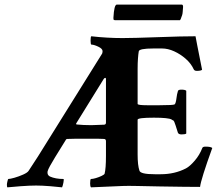

<svg xmlns="http://www.w3.org/2000/svg" viewBox="-20 -805 949 829"><path d="M11.7 3.9Q9.8 2 9.8 -7.8Q9.8 -12.7 12.2 -22.5Q14.6 -32.2 15.6 -32.2Q23.4 -32.2 42.5 -37.6Q61.5 -43 80.1 -51.3Q98.6 -59.6 103.5 -67.4L143.6 -128.9L418.9 -570.3Q422.9 -575.2 422.9 -584Q422.9 -594.7 404.3 -603.5Q385.7 -612.3 375 -612.3Q371.1 -612.3 371.1 -628.9Q371.1 -645.5 374 -648.4Q408.2 -644.5 441.9 -642.6Q475.6 -640.6 508.8 -640.6Q531.2 -640.6 569.3 -641.6Q607.4 -642.6 661.1 -644.5Q715.8 -646.5 756.3 -647.5Q796.9 -648.4 824.2 -648.4Q825.2 -643.6 832 -607.4Q838.9 -571.3 852.5 -503.9Q847.7 -499 830.1 -499Q819.3 -499 816.4 -505.9Q804.7 -531.2 781.7 -551.3Q758.8 -571.3 731.9 -583.5Q705.1 -595.7 679.7 -595.7H642.6Q580.1 -595.7 579.1 -583Q577.1 -571.3 575.7 -552.2Q574.2 -533.2 574.2 -506.8V-356.4Q574.2 -350.6 616.2 -350.6H668Q729.5 -350.6 734.4 -354.5Q739.3 -359.4 742.2 -382.8Q744.1 -398.4 748 -411.1Q749 -418 762.7 -418Q779.3 -418 784.2 -413.1V-228.5Q780.3 -224.6 763.7 -224.6Q751 -224.6 748 -232.4Q736.3 -270.5 732.4 -279.3Q728.5 -286.1 727.1 -285.6Q725.6 -285.2 720.7 -289.1Q707 -296.9 644.5 -296.9Q574.2 -296.9 574.2 -288.1V-137.7Q574.2 -91.8 582 -68.4Q585.9 -52.7 648.4 -52.7H673.8Q734.4 -52.7 783.2 -78.1Q799.8 -86.9 820.8 -111.3Q841.8 -135.7 853.5 -166Q855.5 -171.9 867.2 -171.9Q890.6 -171.9 896.5 -166Q847.7 -31.2 843.8 2Q816.4 2 772.9 1.5Q729.5 1 669.9 0Q610.4 -1 570.8 -2Q531.2 -2.9 509.8 -2L373 3.9Q369.1 0 369.1 -12.7Q369.1 -32.2 373 -32.2Q380.9 -32.2 394 -36.1Q407.2 -40 418.5 -45.4Q429.7 -50.8 431.6 -54.7Q437.5 -77.1 437.5 -131.8V-195.3Q437.5 -205.1 428.7 -205.1Q416 -206.1 399.4 -206.1Q382.8 -206.1 361.3 -206.1Q334 -206.1 311 -206.1Q288.1 -206.1 271.5 -205.1Q265.6 -205.1 263.7 -200.2L217.8 -126Q204.1 -103.5 195.8 -88.4Q187.5 -73.2 185.5 -65.4Q182.6 -49.8 195.3 -43Q219.7 -32.2 253.9 -32.2Q256.8 -32.2 253.9 -17.1Q251 -2 248 3.9L197.3 -1Q161.1 -3.9 135.7 -3.9Q110.4 -3.9 69.3 -1Q48.8 1 34.2 2Q19.5 2.9 11.7 3.9ZM374 -264.6Q385.7 -264.6 402.3 -265.6Q418.9 -266.6 428.7 -266.6Q437.5 -266.6 437.5 -275.4V-463.9Q437.5 -468.8 434.6 -468.8Q430.7 -468.8 427.7 -463.9L308.6 -271.5Q308.6 -267.6 310.5 -267.6Q339.8 -264.6 374 -264.6ZM475.6 -717.8 470.7 -719.7Q469.7 -721.7 469.7 -728.5Q472.7 -785.2 484.4 -785.2H764.6Q770.5 -785.2 770.5 -775.4Q769.5 -764.6 769 -755.9Q768.6 -747.1 766.6 -740.2Q761.7 -725.6 759.8 -721.7L756.8 -717.8Z"/></svg>

Font: Crimson Text
Style: Bold
Weight: 700
Designer: Sebastian Kosch
Foundry: Sebastian Kosch
Version: Version 1.100